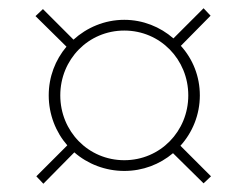

<svg xmlns="http://www.w3.org/2000/svg" viewBox="-20 -591 599 465"><path d="M85 -146 160 -222C192 -194 235 -177 281 -177C326 -177 367 -193 399 -220L473 -147L491 -164L417 -238C446 -270 464 -313 464 -360C464 -406 447 -448 418 -480L490 -553L473 -571L400 -498C368 -526 326 -543 281 -543C233 -543 190 -524 158 -495L84 -569L66 -552L141 -478C114 -446 98 -405 98 -360C98 -314 115 -271 143 -239L68 -164ZM281 -203C194 -203 126 -273 126 -360C126 -447 194 -517 281 -517C368 -517 436 -447 436 -360C436 -273 368 -203 281 -203Z"/></svg>

Font: Noto Serif Display Thin
Style: Regular
Weight: 100
Designer: Monotype Design Team
Foundry: Monotype Imaging Inc.
Version: Version 2.009